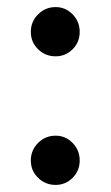

<svg xmlns="http://www.w3.org/2000/svg" viewBox="-20 -508 312 542"><path d="M137 -349Q108 -349 87.5 -369Q67 -389 67 -418Q67 -447 87.5 -467.5Q108 -488 137 -488Q165 -488 185 -467.5Q205 -447 205 -418Q205 -389 185 -369Q165 -349 137 -349ZM137 14Q108 14 87.5 -6Q67 -26 67 -55Q67 -84 87.5 -104.5Q108 -125 137 -125Q165 -125 185 -104.5Q205 -84 205 -55Q205 -26 185 -6Q165 14 137 14Z"/></svg>

Font: Arima Koshi Semi Bold
Style: Regular
Weight: 600
Designer: Joana Correia and Natanael Gama
Foundry: NDISCOVER
Version: Version 1.019;PS 001.019;hotconv 1.0.88;makeotf.lib2.5.64775